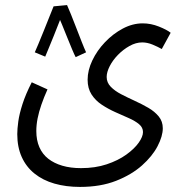

<svg xmlns="http://www.w3.org/2000/svg" viewBox="-20 -506 692 756"><path d="M48 22Q48 2 52 -27.5Q56 -57 68.5 -96Q81 -135 105 -182L167 -154Q153 -123 143 -94Q133 -65 128 -39.5Q123 -14 123 10Q123 46 135 73.5Q147 101 170 119Q193 137 225.5 146.5Q258 156 299 156Q355 156 400 141Q445 126 477 103Q509 80 526 56Q543 32 543 14Q543 -4 527.5 -17Q512 -30 487 -41Q462 -52 434 -64.5Q406 -77 381 -93.5Q356 -110 340.5 -134Q325 -158 325 -192Q325 -229 343.5 -268Q362 -307 393.5 -340Q425 -373 463.5 -393.5Q502 -414 542 -414Q574 -414 605.5 -401.5Q637 -389 652 -377L617 -313Q601 -322 580.5 -330.5Q560 -339 540 -339Q515 -339 490 -325Q465 -311 444.5 -290Q424 -269 412 -245.5Q400 -222 400 -203Q400 -181 416 -164.5Q432 -148 457 -135Q482 -122 510.5 -109Q539 -96 564 -81.5Q589 -67 605 -47.5Q621 -28 621 -1Q621 30 600.5 69.5Q580 109 539 145.5Q498 182 437 206Q376 230 295 230Q240 230 194.5 217Q149 204 116 177.5Q83 151 65.5 112Q48 73 48 22ZM244 -486Q250 -473 260 -448Q270 -423 281 -394.5Q292 -366 302 -340.5Q312 -315 319 -300L278 -281Q273 -290 264 -311.5Q255 -333 244.5 -359Q234 -385 224.5 -408.5Q215 -432 209 -445L191 -481ZM191 -481 231 -466Q225 -450 214.5 -422.5Q204 -395 192 -365.5Q180 -336 170.5 -313Q161 -290 158 -283L117 -300Q121 -309 131 -332.5Q141 -356 152.5 -385Q164 -414 174.5 -440Q185 -466 191 -481Z"/></svg>

Font: Noto Sans Arabic ExtraCondensed
Style: Regular
Weight: 400
Width: 2
Designer: Monotype Design Team, Nadine Chahine, Nizar Qandah and Khaled Hosny
Foundry: Monotype Imaging Inc.
Version: Version 2.012